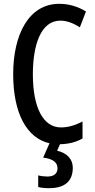

<svg xmlns="http://www.w3.org/2000/svg" viewBox="-20 -838 495 1005"><path d="M361 40C361 -3 333 -37 279 -49L294 -83C340 -84 378 -94 412 -113V-202C375 -183 339 -171 299 -171C206 -171 152 -275 152 -449C152 -601 193 -730 296 -730C331 -730 365 -716 398 -695L430 -778C387 -804 341 -818 290 -818C130 -818 49 -656 49 -450C49 -245 120 -115 239 -88L206 -13C255 -7 281 11 281 43C281 70 263 86 228 86C213 86 195 84 180 80V141C195 145 214 147 237 147C321 147 361 109 361 40Z"/></svg>

Font: Noto Sans Kannada UI ExtraCondensed Medium
Style: Regular
Weight: 500
Width: 2
Designer: Jelle Bosma - Monotype Design Team
Foundry: Monotype Imaging Inc.
Version: Version 2.005